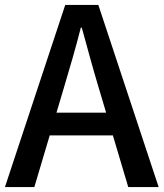

<svg xmlns="http://www.w3.org/2000/svg" viewBox="-20 -757 662 777"><path d="M0 0 244 -737H378L622 0H499L380 -400Q362 -460 345 -521.5Q328 -583 311 -645H307Q291 -582 273.5 -521Q256 -460 238 -400L119 0ZM138 -209V-301H482V-209Z"/></svg>

Font: Noto Sans SC Thin Medium
Style: Regular
Weight: 500
Version: Version 2.004-H2;hotconv 1.0.118;makeotfexe 2.5.65603